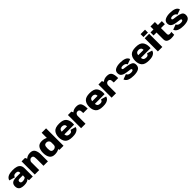

<svg xmlns="http://www.w3.org/2000/svg" viewBox="829 -3445 6112 6112"><g transform="rotate(-45 3885.5 -388.5)"><path d="M271.5 7Q309.5 7 342.2 1Q375 -5 401 -15Q427 -25 444 -38Q461 -51 467.5 -64.5L485 0H651V-366Q651 -454.5 613.5 -505Q576 -555.5 506.8 -577Q437.5 -598.5 341.5 -598.5Q281 -598.5 229 -589.8Q177 -581 136.8 -562Q96.5 -543 70 -512.8Q43.5 -482.5 34.5 -440L229.5 -385Q236 -415 252.5 -432.8Q269 -450.5 292 -458Q315 -465.5 342 -465.5Q372 -465.5 396.8 -457.8Q421.5 -450 436 -430.8Q450.5 -411.5 450.5 -376.5V-359H266.5Q231 -359 196.5 -354.8Q162 -350.5 131.2 -339.5Q100.5 -328.5 77.2 -308.5Q54 -288.5 40.5 -256.5Q27 -224.5 27 -179Q27 -131 40.8 -97.8Q54.5 -64.5 78.2 -44Q102 -23.5 133.2 -12.2Q164.5 -1 200 3Q235.5 7 271.5 7ZM317 -117.5Q301 -117.5 285.2 -120Q269.5 -122.5 257 -129.5Q244.5 -136.5 237 -149.8Q229.5 -163 229.5 -184.5Q229.5 -206 235.8 -219Q242 -232 253.5 -238.8Q265 -245.5 280.5 -247.8Q296 -250 313.5 -250H455L450 -174Q447 -160.5 433.5 -150Q420 -139.5 400.5 -132.2Q381 -125 359.2 -121.2Q337.5 -117.5 317 -117.5Z M739 0H938.5V-499.5L893 -593H739ZM1132.5 0H1332V-305.5Q1332 -434.5 1287.2 -516Q1242.5 -597.5 1123 -597.5Q994 -597.5 914.5 -515.8Q835 -434 835 -353L932 -312Q932 -379.5 965.5 -420.2Q999 -461 1046.5 -461Q1090.5 -461 1111.5 -430Q1132.5 -399 1132.5 -302Z M1848.5 0H2034V-785H1835V-84.5ZM1648 4Q1758.5 4 1841.2 -45.2Q1924 -94.5 1924 -158L1835.5 -240.5Q1835.5 -192.5 1800.5 -162.2Q1765.5 -132 1718.5 -132Q1667 -132 1639.8 -163.5Q1612.5 -195 1612.5 -297Q1612.5 -398 1639.8 -429.5Q1667 -461 1718.5 -461Q1765.5 -461 1800.5 -430.8Q1835.5 -400.5 1835.5 -353L1924 -435Q1924 -498.5 1841.2 -548Q1758.5 -597.5 1648 -597.5Q1521 -597.5 1466 -515.5Q1411 -433.5 1411 -298Q1411 -162 1466 -79Q1521 4 1648 4Z M2436 6V-122Q2377.5 -122 2341.8 -154.5Q2306 -187 2306 -296Q2306 -404.5 2341.2 -437.8Q2376.5 -471 2432.5 -471Q2489 -471 2520.8 -441.5Q2552.5 -412 2552.5 -340.5L2558.5 -357H2289V-237.5H2746.5Q2750 -263.5 2750 -296Q2750 -432.5 2682.8 -515.8Q2615.5 -599 2432 -599Q2254 -599 2183.5 -517.5Q2113 -436 2113 -296Q2113 -157.5 2183.5 -75.8Q2254 6 2436 6ZM2436 -122V6Q2531.5 6 2584.5 -10.2Q2637.5 -26.5 2677.2 -59Q2717 -91.5 2729 -149L2551 -200Q2539 -173.5 2526 -155.5Q2513 -137.5 2491.8 -129.8Q2470.5 -122 2436 -122Z M3215.5 -293H3415Q3415 -448.5 3372 -523.2Q3329 -598 3204 -598Q3090 -598 3018.8 -539Q2947.5 -480 2947.5 -392.5L3023.5 -349.5Q3023.5 -393 3052 -427.2Q3080.5 -461.5 3127.5 -461.5Q3168.5 -461.5 3192 -431Q3215.5 -400.5 3215.5 -293ZM2825 0H3024.5V-496L2979 -593H2825Z M3810 6V-122Q3751.5 -122 3715.8 -154.5Q3680 -187 3680 -296Q3680 -404.5 3715.2 -437.8Q3750.5 -471 3806.5 -471Q3863 -471 3894.8 -441.5Q3926.5 -412 3926.5 -340.5L3932.5 -357H3663V-237.5H4120.5Q4124 -263.5 4124 -296Q4124 -432.5 4056.8 -515.8Q3989.5 -599 3806 -599Q3628 -599 3557.5 -517.5Q3487 -436 3487 -296Q3487 -157.5 3557.5 -75.8Q3628 6 3810 6ZM3810 -122V6Q3905.5 6 3958.5 -10.2Q4011.5 -26.5 4051.2 -59Q4091 -91.5 4103 -149L3925 -200Q3913 -173.5 3900 -155.5Q3887 -137.5 3865.8 -129.8Q3844.5 -122 3810 -122Z M4589.5 -293H4789Q4789 -448.5 4746 -523.2Q4703 -598 4578 -598Q4464 -598 4392.8 -539Q4321.5 -480 4321.5 -392.5L4397.5 -349.5Q4397.5 -393 4426 -427.2Q4454.5 -461.5 4501.5 -461.5Q4542.5 -461.5 4566 -431Q4589.5 -400.5 4589.5 -293ZM4199 0H4398.5V-496L4353 -593H4199Z M5199 5Q5341 5 5419 -38.2Q5497 -81.5 5497 -188Q5497 -279 5427.5 -315.5Q5358 -352 5254 -364Q5176.5 -374.5 5127 -382Q5077.5 -389.5 5077.5 -420.5Q5077.5 -444 5100.2 -456.8Q5123 -469.5 5171 -469.5Q5223 -469.5 5261.5 -446.5Q5300 -423.5 5312 -387.5L5487 -451Q5462 -532 5380.2 -564.8Q5298.5 -597.5 5173.5 -597.5Q5044.5 -597.5 4962.8 -555.5Q4881 -513.5 4881 -420Q4881 -327.5 4944.8 -285.2Q5008.5 -243 5115 -230Q5196.5 -219 5248.2 -211.8Q5300 -204.5 5300 -173Q5300 -149 5273.5 -136.5Q5247 -124 5202 -124Q5142.5 -124 5103 -146.5Q5063.5 -169 5051 -208L4876.5 -143.5Q4904 -62.5 4990.5 -28.8Q5077 5 5199 5Z M5880.5 6V-122Q5822 -122 5786.2 -154.5Q5750.5 -187 5750.5 -296Q5750.5 -404.5 5785.8 -437.8Q5821 -471 5877 -471Q5933.5 -471 5965.2 -441.5Q5997 -412 5997 -340.5L6003 -357H5733.5V-237.5H6191Q6194.5 -263.5 6194.5 -296Q6194.5 -432.5 6127.2 -515.8Q6060 -599 5876.5 -599Q5698.5 -599 5628 -517.5Q5557.5 -436 5557.5 -296Q5557.5 -157.5 5628 -75.8Q5698.5 6 5880.5 6ZM5880.5 -122V6Q5976 6 6029 -10.2Q6082 -26.5 6121.8 -59Q6161.5 -91.5 6173.5 -149L5995.5 -200Q5983.5 -173.5 5970.5 -155.5Q5957.5 -137.5 5936.2 -129.8Q5915 -122 5880.5 -122Z M6281.5 0H6482V-593H6281.5ZM6281.5 -778.5V-647.5H6482V-778.5Z M6882 8Q6956 8 7023.5 -7V-138Q6987.5 -125 6950.5 -125Q6915.5 -125 6896 -138.5Q6876.5 -152 6876.5 -197V-456H7052.5V-593H6876.5V-728.5H6676.5V-593H6543.5V-456H6676.5V-154Q6676.5 -63 6736.8 -27.5Q6797 8 6882 8Z M7437.5 5Q7579.5 5 7657.5 -38.2Q7735.5 -81.5 7735.5 -188Q7735.5 -279 7666 -315.5Q7596.5 -352 7492.5 -364Q7415 -374.5 7365.5 -382Q7316 -389.5 7316 -420.5Q7316 -444 7338.8 -456.8Q7361.5 -469.5 7409.5 -469.5Q7461.5 -469.5 7500 -446.5Q7538.5 -423.5 7550.5 -387.5L7725.5 -451Q7700.5 -532 7618.8 -564.8Q7537 -597.5 7412 -597.5Q7283 -597.5 7201.2 -555.5Q7119.5 -513.5 7119.5 -420Q7119.5 -327.5 7183.2 -285.2Q7247 -243 7353.5 -230Q7435 -219 7486.8 -211.8Q7538.5 -204.5 7538.5 -173Q7538.5 -149 7512 -136.5Q7485.5 -124 7440.5 -124Q7381 -124 7341.5 -146.5Q7302 -169 7289.5 -208L7115 -143.5Q7142.5 -62.5 7229 -28.8Q7315.5 5 7437.5 5Z"/></g></svg>

Font: Anybody UltraCondensed Thin ExtraBold
Style: Regular
Weight: 800
Version: Version 1.111